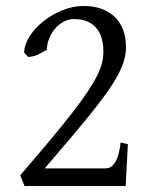

<svg xmlns="http://www.w3.org/2000/svg" viewBox="-20 -623 509 643"><path d="M400.9 0H62L47.9 -36.1Q106 -103.5 149.2 -155.3Q192.4 -207 223.1 -246.8Q253.9 -286.6 273.9 -316.7Q293.9 -346.7 305.7 -370.4Q317.4 -394 321.8 -413.3Q326.2 -432.6 326.2 -451.2Q326.2 -473.6 320.8 -493.4Q315.4 -513.2 303.7 -527.8Q292 -542.5 273.2 -550.8Q254.4 -559.1 228 -559.1Q208 -559.1 191.2 -549.3Q174.3 -539.6 162.4 -524.7Q150.4 -509.8 143.6 -491.5Q136.7 -473.1 136.7 -456.1Q128.4 -451.7 121.8 -447.8Q115.2 -443.8 108.4 -440.7Q101.6 -437.5 93.5 -435.3Q85.4 -433.1 74.2 -432.1L61 -446.8Q61 -472.2 78.1 -499.8Q95.2 -527.3 123.5 -550.3Q151.9 -573.2 187.7 -588.1Q223.6 -603 261.2 -603Q290.5 -603 316.2 -594.7Q341.8 -586.4 360.8 -569.6Q379.9 -552.7 390.9 -526.6Q401.9 -500.5 401.9 -464.8Q401.9 -442.9 395.5 -420.9Q389.2 -398.9 375.7 -373.3Q362.3 -347.7 341.1 -317.4Q319.8 -287.1 289.6 -249.3Q259.3 -211.4 219.7 -164.6Q180.2 -117.7 129.9 -59.1H334Q342.3 -59.1 348.9 -62.7Q355.5 -66.4 360.6 -72.5Q365.7 -78.6 369.4 -86.4Q373 -94.2 375.5 -102.5Q381.3 -121.6 383.8 -146L408.2 -140.1Z"/></svg>

Font: 4542c183b97760f0 - subset of Gentium Basic
Style: Regular
Weight: 400
Designer: J. Victor Gaultney and Annie Olsen
Foundry: SIL International
Version: Version 1.100